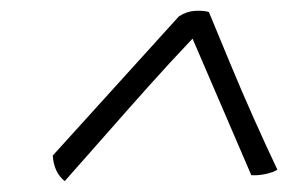

<svg xmlns="http://www.w3.org/2000/svg" viewBox="-20 -716 533 353"><path d="M309 -686Q323 -695 338 -696Q353 -697 364 -694Q381 -653 402.5 -601Q424 -549 447 -497.5Q470 -446 490 -404Q482 -399 468 -396Q454 -393 442 -394L334 -645Q294 -603 252 -556Q210 -509 171 -464.5Q132 -420 99 -383Q79 -399 77 -430Z"/></svg>

Font: Vollkorn Medium
Style: Italic
Weight: 500
Italic angle: -11°
Designer: Friedrich Althausen
Foundry: Friedrich Althausen
Version: Version 5.000